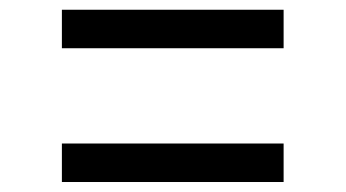

<svg xmlns="http://www.w3.org/2000/svg" viewBox="-20 -518 709 394"><path d="M562 -498V-419H107V-498ZM562 -223.5V-144.5H107V-223.5Z"/></svg>

Font: Merriweather Light 18pt SemiBold
Style: Regular
Weight: 600
Version: Version 2.100